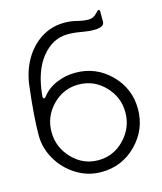

<svg xmlns="http://www.w3.org/2000/svg" viewBox="-115 -844 797 942"><g transform="rotate(-15 284.0 -373.0)"><path d="M284 13Q215 13 157.5 -23Q100 -59 66 -117Q32 -175 32 -240Q32 -336 51 -491Q60 -561 92.5 -617.5Q125 -674 177.5 -708Q230 -742 297 -742Q329 -742 359.5 -734Q390 -726 416 -726Q441 -726 459 -746Q470 -759 475 -759Q481 -759 481 -745V-697Q481 -670 427 -670Q401 -670 365 -676.5Q329 -683 297 -683Q221 -683 165.5 -614.5Q110 -546 99 -421Q99 -409 105 -409Q109 -409 114 -415Q143 -453 189 -472Q235 -491 284 -491Q389 -491 462.5 -417.5Q536 -344 536 -240Q536 -136 462.5 -61.5Q389 13 284 13ZM284 -47Q362 -47 417 -104.5Q472 -162 472 -240Q472 -318 417 -374.5Q362 -431 284 -431Q207 -431 152 -374.5Q97 -318 97 -240Q97 -162 152 -104.5Q207 -47 284 -47Z"/></g></svg>

Font: Gardens CM
Style: Regular
Weight: 400
Designer: Created by: Aleksander Shevchuk, 2010. Modifed by: Daren Olsen, 2020.
Foundry: High-Logic / FontCreator v.13.0.0 build 2663 (64-bit)
Version: Version 3.003 Ukrainian, initial release